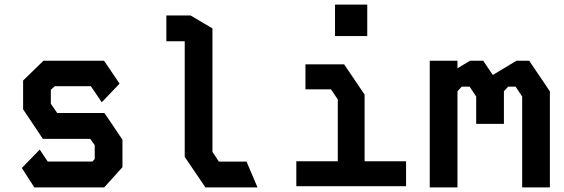

<svg xmlns="http://www.w3.org/2000/svg" viewBox="-20 -811 2440 831"><path d="M168 -548 80 -462.5V-338L165.5 -210H370.5L390 -182.5V-123L380 -112H186.5L152 -163.5L74.5 -84L128.5 0H431L510 -87.5V-206.5L432 -322H227.5L200 -362V-422.5L217.5 -438H373L420.5 -368.5L497.5 -449L430.5 -548Z M700 -744V-632.5H779.5V-132L869 0H1094.5L1047 -111.5H927.5L899.5 -154V-688L805 -744Z M1302 -532.5H1469.5L1558 -401.5V-113H1737.5V-5H1262.5V-113H1442V-380.5L1412.5 -424.5H1302ZM1430 -655V-791H1569.5V-655Z M1840 -548V0H1960V-416L1978.5 -436H2012.5L2041 -393.5V-275H2161V-416L2179.5 -436H2211.5L2240 -393.5V0H2360V-415.5L2270.5 -548H2215L2113 -486.5L2071.5 -548H2014L1960 -515.5V-548Z"/></svg>

Font: Kode
Style: Regular
Weight: 400
Monospace: yes
Designer: Isa Ozler
Foundry: Kadena LLC
Version: Version 1.000;gftools[0.9.28]